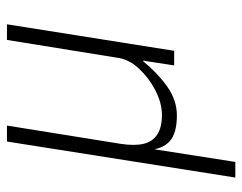

<svg xmlns="http://www.w3.org/2000/svg" viewBox="-94 -438 712 565"><g transform="rotate(-90 262.5 -156.0)"><path d="M22 180 128 -492H175L121 -156Q115 -115 121.5 -89Q128 -63 149 -49.5Q170 -36 206 -36Q241 -36 278 -55Q315 -74 343 -104Q371 -134 375 -170L427 -492H473L395 0H352L366 -91H364Q331 -50 290.5 -21Q250 8 205 8Q152 8 128.5 -13.5Q105 -35 103 -78L108 -76L68 180Z"/></g></svg>

Font: Nunito Sans 7pt Condensed ExtraLight
Style: Italic
Weight: 250
Width: 3
Italic angle: -9°
Designer: Vernon Adams
Foundry: Vernon Adams
Version: Version 3.101;gftools[0.9.27]